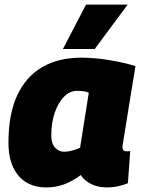

<svg xmlns="http://www.w3.org/2000/svg" viewBox="-20 -809 621 839"><path d="M447 10Q423 10 401.5 4Q380 -2 362 -14.5Q344 -27 333 -44Q312 -28 287.5 -15.5Q263 -3 237 3.5Q211 10 182 10Q133 10 96 -11.5Q59 -33 38 -77Q17 -121 17 -186Q17 -311 55.5 -393Q94 -475 165 -516Q236 -557 335 -557Q366 -557 398.5 -554Q431 -551 463 -545.5Q495 -540 523 -533.5Q551 -527 572 -520Q557 -430 547 -368Q537 -306 531 -268Q525 -230 521.5 -209Q518 -188 516.5 -178.5Q515 -169 515 -167Q515 -158 519 -153Q523 -148 532 -148Q536 -148 540.5 -148Q545 -148 549 -149L539 -9Q523 -1 497.5 4.5Q472 10 447 10ZM330 -164 368 -404Q357 -409 344 -410.5Q331 -412 317 -412Q285 -412 259.5 -386Q234 -360 219 -316Q204 -272 204 -216Q204 -182 220.5 -164Q237 -146 260 -146Q272 -146 284 -148.5Q296 -151 308.5 -155Q321 -159 330 -164ZM255 -595 356 -789H538L394 -595Z"/></svg>

Font: Georama ExtraBold
Style: Italic
Weight: 800
Italic angle: -9°
Version: Version 1.001